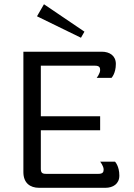

<svg xmlns="http://www.w3.org/2000/svg" viewBox="-20 -897 640 917"><path d="M156.7 -819.2 366.7 -716.7 383.3 -745.8 190 -876.7ZM166.7 0H483.3C519.2 0 550 -18.3 550 -58.3C550 -104.2 529.2 -125 529.2 -125H458.3C458.3 -125 475 -104.2 475 -87.5C475 -75 470.8 -66.7 450 -66.7H200C180.8 -66.7 175 -72.5 175 -91.7V-275H458.3V-341.7H175V-583.3H433.3C454.2 -583.3 458.3 -575 458.3 -562.5C458.3 -545.8 441.7 -525 441.7 -525H512.5C512.5 -525 533.3 -545.8 533.3 -591.7C533.3 -631.7 502.5 -650 466.7 -650H91.7V-75C91.7 -23.3 123.3 0 166.7 0Z"/></svg>

Font: BoonHome
Style: Book
Weight: 400
Designer: Sungsit Sawaiwan
Foundry: Sungsit Sawaiwan
Version: Version 0.2